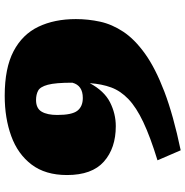

<svg xmlns="http://www.w3.org/2000/svg" viewBox="-6 -766 787 815"><g transform="rotate(90 387.5 -358.5)"><path d="M618 -732 660.5 -633.5Q561 -603 498.2 -573.2Q435.5 -543.5 400.8 -510.2Q366 -477 351.2 -437Q336.5 -397 333 -346Q366 -407.5 414.2 -432Q462.5 -456.5 515.5 -456.5Q609 -456.5 666 -406Q723 -355.5 723 -249.5Q723 -157.5 678.5 -99Q634 -40.5 557.8 -12.8Q481.5 15 386.5 15Q269 15 197.5 -22.5Q126 -60 93.5 -128Q61 -196 61 -287Q61 -339 72 -389.8Q83 -440.5 114.8 -488.5Q146.5 -536.5 207.8 -580.5Q269 -624.5 369.2 -662.8Q469.5 -701 618 -732ZM396 -316.5Q342.5 -316.5 331 -272Q331 -200.5 339.8 -168Q348.5 -135.5 365 -126.8Q381.5 -118 404.5 -118Q440 -118 454 -141.8Q468 -165.5 468 -208Q468 -270.5 450 -293.5Q432 -316.5 396 -316.5Z"/></g></svg>

Font: Newsreader 6pt ExtraBold
Style: Regular
Weight: 800
Designer: Hugues Gentile
Foundry: Production Type
Version: Version 1.003; ttfautohint (v1.8.3)